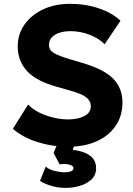

<svg xmlns="http://www.w3.org/2000/svg" viewBox="-20 -734 679 980"><path d="M327 15Q247.5 15 172.5 -8.5Q97.5 -32 45.5 -76.5L123.5 -200.5Q145.5 -177 179.5 -160Q213.5 -143 252.2 -133.8Q291 -124.5 327.5 -124.5Q378.5 -124.5 411 -141.8Q443.5 -159 443.5 -192Q443.5 -219 420.2 -237.2Q397 -255.5 333.5 -273L273.5 -290Q165 -319.5 117.8 -371.5Q70.5 -423.5 70.5 -497Q70.5 -560 105.2 -609Q140 -658 200.2 -686.2Q260.5 -714.5 337.5 -714.5Q416.5 -714.5 485 -691.2Q553.5 -668 595 -628L514 -508Q485.5 -538 437.8 -556.5Q390 -575 339.5 -575Q290 -575 260 -556Q230 -537 230 -505Q230 -479 254 -464Q278 -449 340.5 -430.5L401.5 -412.5Q509 -381 557 -333.2Q605 -285.5 605 -210Q605 -143.5 571 -92.8Q537 -42 474.8 -13.5Q412.5 15 327 15ZM315.5 225Q275.5 225 242 214.8Q208.5 204.5 184 189.5L213.5 116.5Q230.5 131.5 259.2 138.5Q288 145.5 309.5 145.5Q330 145.5 342.5 140.2Q355 135 355 124.5Q355 111 332.5 105.8Q310 100.5 284.5 105L253.5 47L281 -20H368L351.5 31Q406 36.5 438.2 59.5Q470.5 82.5 470.5 124Q470.5 159.5 447 181.8Q423.5 204 387.8 214.5Q352 225 315.5 225Z"/></svg>

Font: Geologica
Style: Bold
Weight: 700
Designer: Sindre Bremnes, Frode Helland
Foundry: Monokrom Skriftforlag AS
Version: Version 1.010; ttfautohint (v1.8.4.7-5d5b);gftools[0.9.28]